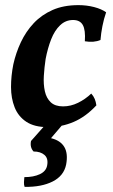

<svg xmlns="http://www.w3.org/2000/svg" viewBox="-20 -487 439 749"><path d="M167 9Q114 9 82.5 -12Q51 -33 37 -68.5Q23 -104 23 -147.5Q23 -191 32 -236Q42 -281 61.5 -322.5Q81 -364 111.5 -396.5Q142 -429 185 -448Q228 -467 286 -467Q318 -467 347 -459.5Q376 -452 394 -439Q385 -413 379.5 -385Q374 -357 372 -331Q346 -320 311 -326Q314 -370 303 -389.5Q292 -409 265 -409Q236 -409 214.5 -388.5Q193 -368 179.5 -333.5Q166 -299 158 -257Q153 -224 151 -191Q149 -158 155 -131Q161 -104 178 -88Q195 -72 226 -72Q256 -72 284.5 -86Q313 -100 336 -122Q345 -112 349.5 -101Q354 -90 356 -76Q314 -31 266.5 -11Q219 9 167 9ZM76 242Q73 234 73.5 223.5Q74 213 75 204Q111 204 135.5 192.5Q160 181 164 158Q169 131 153.5 117.5Q138 104 111 104Q96 88 101 63L171 -16H237L179 52Q216 61 231 86.5Q246 112 238 155Q229 199 185.5 221Q142 243 76 242Z"/></svg>

Font: Vollkorn SemiBold
Style: Italic
Weight: 600
Italic angle: -11°
Designer: Friedrich Althausen
Foundry: Friedrich Althausen
Version: Version 5.000